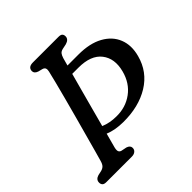

<svg xmlns="http://www.w3.org/2000/svg" viewBox="-186 -842 984 984"><g transform="rotate(-45 305.5 -350.0)"><path d="M186.5 -94.5Q182.5 -76.5 186.5 -69Q190.5 -61.5 199.5 -59L229.5 -53Q251 -46 251 -29Q251 -15.5 241.2 -7.8Q231.5 0 216.5 0H31.5Q15.5 0 9.2 -6.8Q3 -13.5 3 -24.5Q3 -46.5 28 -54L51 -59Q65.5 -62.5 73.8 -70.8Q82 -79 87 -96.5Q92 -113 102.2 -150.5Q112.5 -188 126.2 -238Q140 -288 155 -343Q170 -398 183.8 -450.2Q197.5 -502.5 208.2 -544Q219 -585.5 224 -608.5Q227 -620.5 224.2 -629.2Q221.5 -638 209 -641.5L185.5 -647.5Q163.5 -655 163.5 -672Q164 -700 199 -700H384Q400 -700 406 -693.8Q412 -687.5 412 -676.5Q412 -654.5 384 -646.5L355.5 -640.5Q342 -637 335.8 -629.2Q329.5 -621.5 324.5 -605.5Q320.5 -590 313 -563.5H392Q474 -563.5 527 -534.2Q580 -505 600 -454.8Q620 -404.5 603 -342Q579 -251.5 500.5 -203.2Q422 -155 310 -156Q251.5 -156.5 208 -174.5Q199.5 -143 193.8 -121.8Q188 -100.5 186.5 -94.5ZM304.5 -201.5Q372 -200 423 -237.5Q474 -275 491.5 -343Q511 -418 473 -467Q435 -516 345 -516H300Q288 -472.5 274 -420.5Q260 -368.5 245.8 -316Q231.5 -263.5 219.5 -218Q239.5 -209.5 261.5 -205.5Q283.5 -201.5 304.5 -201.5Z"/></g></svg>

Font: Fraunces 144pt SuperSoft
Style: Italic
Weight: 400
Italic angle: -16°
Version: Version 1.000;[b76b70a41]